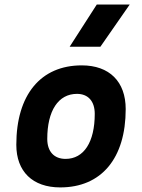

<svg xmlns="http://www.w3.org/2000/svg" viewBox="-20 -815 626 845"><path d="M245.1 9.8C426.3 9.8 533.2 -118.2 533.2 -335C533.2 -456.1 461.4 -527.3 339.8 -527.3C158.7 -527.3 51.8 -397.5 51.8 -177.7C51.8 -60.1 123.5 9.8 245.1 9.8ZM268.6 -115.7C217.8 -115.7 188 -148.4 188 -203.6C188 -328.1 236.8 -401.9 318.8 -401.9C368.2 -401.9 397 -369.1 397 -314C397 -189.5 349.1 -115.7 268.6 -115.7ZM286.6 -609.4H421.9L550.8 -794.9H405.8Z"/></svg>

Font: Cascadia Mono NF
Style: Bold Italic
Weight: 700
Italic angle: -10°
Monospace: yes
Designer: Aaron Bell
Foundry: Saja Typeworks
Version: Version 2404.023